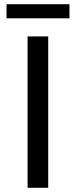

<svg xmlns="http://www.w3.org/2000/svg" viewBox="-20 -892 361 912"><path d="M111 -719H209V0H111ZM11 -872H310V-805H11Z"/></svg>

Font: Nebula Sans Medium
Style: Regular
Weight: 500
Designer: Paul D. Hunt for Adobe (as Source Sans)
Foundry: Nebula Entertainment & Broadcasting LLC
Version: Version 1.010